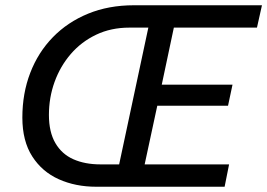

<svg xmlns="http://www.w3.org/2000/svg" viewBox="-20 -710 1016 730"><path d="M65 -263Q65 -355 95 -433Q125 -511 181 -568.5Q237 -626 315 -658Q393 -690 489 -690H976L957 -605H641L595 -388H864L847 -308H578L530 -85H851L834 0H346Q267 0 203.5 -28.5Q140 -57 102.5 -115.5Q65 -174 65 -263ZM166 -273Q166 -208 190.5 -166Q215 -124 259 -104.5Q303 -85 362 -85H433L544 -605H472Q402 -605 345.5 -578Q289 -551 249 -504.5Q209 -458 187.5 -398.5Q166 -339 166 -273Z"/></svg>

Font: Radio Canada
Style: Italic
Weight: 400
Italic angle: -12°
Designer: Charles Daoud, Etienne Aubert Bonn, Alexandre Saumier Demers, Jacques Le Bailly
Foundry: Radio-Canada
Version: Version 2.104;gftools[0.9.28.dev5+ged2979d]